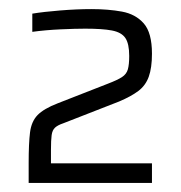

<svg xmlns="http://www.w3.org/2000/svg" viewBox="-20 -822 397 422"><path d="M43 -420V-464Q43 -507 46 -531Q49 -555 62.5 -569Q76 -583 107 -595L217 -638Q238 -646 248 -652.5Q258 -659 261 -669.5Q264 -680 264 -699Q264 -726 255.5 -738.5Q247 -751 226 -755Q205 -759 167 -759Q146 -759 113 -757.5Q80 -756 51 -752V-792Q75 -796 112 -799Q149 -802 181 -802Q218 -802 248 -796.5Q278 -791 296 -770.5Q314 -750 314 -704Q314 -673 307 -653.5Q300 -634 284 -622Q268 -610 242 -599L119 -551Q107 -547 101 -541.5Q95 -536 93.5 -525Q92 -514 92 -492V-463H314V-420Z"/></svg>

Font: Saira Thin Light
Style: Regular
Weight: 300
Version: Version 1.101